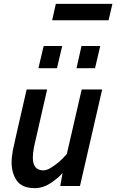

<svg xmlns="http://www.w3.org/2000/svg" viewBox="-20 -963 602 994"><path d="M275 -610H179L206 -725H302ZM472 -610H376L402 -725H499ZM160 11Q94 11 67 -28Q40 -67 40 -123Q40 -149 47 -187Q51 -209 118 -500H224Q159 -218 156 -202Q150 -168 150 -147Q150 -82 203 -81Q222 -81 243 -94Q264 -107 284.5 -124Q305 -141 326 -166L403 -500H509L394 0H292L304 -67Q279 -39 240.5 -14Q202 11 160 11ZM542 -858H250L269 -943H562Z"/></svg>

Font: Storia Sans SemiBold
Style: Italic
Weight: 600
Italic angle: -13°
Designer: Campivisivi
Foundry: Accademia di Belle Arti di Urbino and students of MA course of Visual design
Version: Version 60.001;May 25, 2020;FontCreator 12.0.0.2522 64-bit